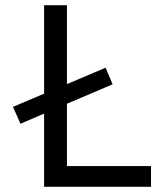

<svg xmlns="http://www.w3.org/2000/svg" viewBox="-20 -720 620 740"><path d="M59 -243 30 -308 171 -368 203 -381 387 -459 414 -395 200 -304 175 -293ZM150 0V-700H238V-80H562V0Z"/></svg>

Font: Inclusive Sans
Style: Regular
Weight: 400
Designer: Olivia King
Foundry: Olivia King
Version: Version 2.004